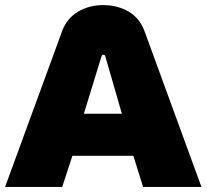

<svg xmlns="http://www.w3.org/2000/svg" viewBox="-20 -733 810 753"><path d="M0 0 224 -612Q243 -662 286.5 -687.5Q330 -713 385 -713Q440 -713 483.5 -688Q527 -663 546 -613L770 0H541L503 -122H264L224 0ZM309 -287H458L393 -512Q392 -518 385 -518Q380 -518 378 -512Z"/></svg>

Font: MuseoModerno Black
Style: Regular
Weight: 900
Designer: Pablo Cosgaya, Héctor Gatti, Marcela Romero, and the Authors of The MuseoModerno Project.
Foundry: Omnibus-Type Team
Version: Version 1.001